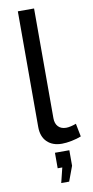

<svg xmlns="http://www.w3.org/2000/svg" viewBox="-103 -771 494 1025"><g transform="rotate(-10 144.0 -258.5)"><path d="M142 213 162 132H137V48H215V132L185 213ZM73 -730H161V-135Q161 -106 176.5 -89.5Q192 -73 220 -73Q231 -73 246 -76.5Q261 -80 274 -85L288 -14Q266 -5 236 1Q206 7 183 7Q132 7 102.5 -22Q73 -51 73 -103Z"/></g></svg>

Font: PTCRaleway Medium
Style: Regular
Weight: 500
Designer: Matt McInerney, Pablo Impallari, Rodrigo Fuenzalida
Foundry: Matt McInerney, Pablo Impallari, Rodrigo Fuenzalida
Version: Version 3.000g; ttfautohint (v1.5) -l 8 -r 28 -G 28 -x 14 -D